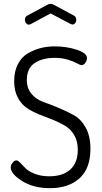

<svg xmlns="http://www.w3.org/2000/svg" viewBox="-20 -975 534 1002"><path d="M36 -101Q36 -113 45.5 -125.5Q55 -138 66 -138Q74 -138 86 -125L114 -96Q129 -81 161.5 -68Q194 -55 237 -55Q308 -55 347 -90.5Q386 -126 386 -193Q386 -238 367.5 -269.5Q349 -301 320 -318.5Q291 -336 256 -350L184 -378Q149 -392 120 -411.5Q91 -431 72.5 -466.5Q54 -502 54 -551Q54 -603 73.5 -640.5Q93 -678 126 -697Q159 -716 193.5 -724.5Q228 -733 266 -733Q327 -733 380.5 -715.5Q434 -698 434 -672Q434 -660 425.5 -647.5Q417 -635 405 -635Q399 -635 382 -644.5Q365 -654 334.5 -663.5Q304 -673 265 -673Q202 -673 161 -646Q120 -619 120 -557Q120 -514 144.5 -485Q169 -456 206 -443Q243 -430 286 -412Q329 -394 366 -373.5Q403 -353 427.5 -308.5Q452 -264 452 -199Q452 -96 395 -44.5Q338 7 241 7Q154 7 95 -30.5Q36 -68 36 -101ZM110 -872Q110 -887 123 -894L227 -950Q235 -955 244 -955Q253 -955 261 -950L365 -894Q378 -888 378 -871Q378 -861 372 -854Q366 -847 358 -847Q357 -847 348 -850L244 -905L140 -849L131 -846Q123 -846 116.5 -854Q110 -862 110 -872Z"/></svg>

Font: Terminal Dosis
Style: Regular
Weight: 400
Designer: Edgar Tolentino, Pablo Impallari, Igino Marini
Foundry: Edgar Tolentino, Pablo Impallari, Igino Marini
Version: Version 1.007